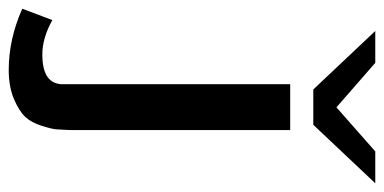

<svg xmlns="http://www.w3.org/2000/svg" viewBox="-317 -467 880 440"><g transform="rotate(90 123.0 -247.0)"><path d="M-26 -667H47L149 -578L250 -667H323L189 -525H108ZM-77 142 -51 73Q-10 96 28 96Q96 96 96 49V-472H201V34Q200 52 199.5 62.5Q199 73 191.5 97Q184 121 171 135Q158 149 130 161Q102 173 63 173Q-7 173 -77 142Z"/></g></svg>

Font: Coval
Style: Medium
Weight: 500
Foundry: Context Ltd
Version: Version 001.000